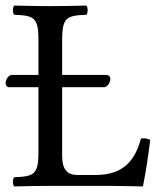

<svg xmlns="http://www.w3.org/2000/svg" viewBox="-32 -667 580 689"><path d="M149 0H362C389 0 481 2 481 2C491 -48 501 -113 507 -165C497 -170 486 -172 474 -170C454 -98 417 -39 311 -39H248C209 -39 191 -58 191 -109V-354H341C354 -354 364 -372 364 -384C364 -390 360 -398 351 -398H191V-523C191 -606 208 -611 278 -614C284 -620 284 -641 278 -647C233 -646 186 -645 148 -645C112 -645 65 -646 19 -647C13 -641 13 -620 19 -614C89 -611 106 -606 106 -523V-398H10C-1 -398 -12 -381 -12 -369C-12 -362 -8 -354 1 -354H106V-122C106 -39 89 -34 19 -31C13 -25 13 -4 19 2C58 1 115 0 149 0Z"/></svg>

Font: Libertinus Serif
Style: Regular
Weight: 400
Designer: Philipp H. Poll, Khaled Hosny
Foundry: Caleb Maclennan
Version: Version 7.050;RELEASE